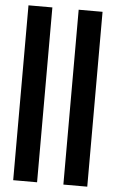

<svg xmlns="http://www.w3.org/2000/svg" viewBox="-57 -870 548 909"><g transform="rotate(5 217.0 -415.5)"><path d="M41 0V-831H154.5V0ZM279.5 0V-831H393V0Z"/></g></svg>

Font: Merriweather 144pt SemiBold
Style: Regular
Weight: 600
Version: Version 2.100